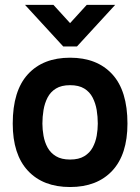

<svg xmlns="http://www.w3.org/2000/svg" viewBox="-20 -742 564 772"><path d="M234.2 -555.2 80.5 -722.5H194.8L261.8 -649L328.8 -722.5H443.2L289.5 -555.2ZM31.2 -245Q31.2 -377 92.2 -443.5Q153.2 -510 261.8 -510Q370.2 -510 431.4 -443.5Q492.5 -377 492.5 -245Q492.5 -121 431.4 -55.5Q370.2 10 261.8 10Q153.2 10 92.2 -55.5Q31.2 -121 31.2 -245ZM261.8 -100.5Q296.8 -100.5 318.8 -113.9Q340.8 -127.2 352.5 -148.9Q364.2 -170.5 368.8 -196Q373.2 -221.5 373.2 -245Q373.2 -272.5 368.8 -299.6Q364.2 -326.8 352.5 -349.6Q340.8 -372.5 318.8 -386Q296.8 -399.5 261.8 -399.5Q227 -399.5 205 -386Q183 -372.5 171.2 -349.6Q159.5 -326.8 155 -299.6Q150.5 -272.5 150.5 -245Q150.5 -221.5 155 -196Q159.5 -170.5 171.2 -148.9Q183 -127.2 205 -113.9Q227 -100.5 261.8 -100.5Z"/></svg>

Font: Haskoy
Style: Regular
Weight: 400
Designer: Ertekin Erdin
Foundry: Ertekin Erdin
Version: Version 1.500